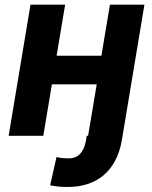

<svg xmlns="http://www.w3.org/2000/svg" viewBox="-20 -565 633 799"><path d="M106.9 -545.5H251.1L215.6 -333.1H402L437.5 -545.5H581L486.5 22Q477.6 69.6 458.3 105.3Q438.9 141 410.2 165Q381.4 188.9 344.1 201Q306.8 213.1 262.1 213.1Q242.2 213.1 225.3 211.6Q208.5 210.2 188.6 206L215.2 88.4Q228.7 92 240.8 93Q252.8 94.1 265.6 94.1Q323.5 94.1 337.4 22L340.9 0H346.6L382.5 -214.1H196L160.2 0H16Z"/></svg>

Font: Inter P
Style: Bold Italic
Weight: 700
Italic angle: 9.39999°
Designer: Rasmus Andersson
Foundry: rsms
Version: Version 3.018;git-588b23468